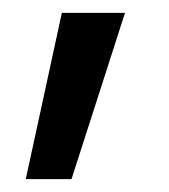

<svg xmlns="http://www.w3.org/2000/svg" viewBox="-20 -144 262 298"><path d="M174 -124 91 134H20L76 -124Z"/></svg>

Font: Aspekta Variable
Style: Regular
Weight: 400
Designer: Ivo Dolenc
Version: Version 2.100